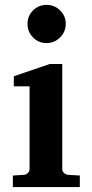

<svg xmlns="http://www.w3.org/2000/svg" viewBox="-20 -760 373 780"><path d="M247.1 -663.1Q247.1 -630.9 224.1 -607.9Q201.2 -585 168.9 -585Q136.7 -585 114.3 -607.9Q91.8 -630.9 91.8 -663.1Q91.8 -695.3 114.3 -717.8Q136.7 -740.2 168.9 -740.2Q201.2 -740.2 224.1 -717.8Q247.1 -695.3 247.1 -663.1ZM304.2 0H32.2V-46.9L78.1 -49.8Q86.9 -50.8 93.5 -57.4Q100.1 -64 100.1 -73.2V-409.2H36.1V-450.2L182.1 -500H232.9V-73.2Q232.9 -64 240 -57.4Q247.1 -50.8 255.9 -49.8L304.2 -46.9Z"/></svg>

Font: Charis
Style: Bold
Weight: 700
Designer: Walt Agee, Miriam Martin, Annie Olsen, Victor Gaultney, Lorna Priest, Alan Ward, Bob Hallissy, Martin Hosken, Sharon Cor
Foundry: SIL Global
Version: Version 7.000